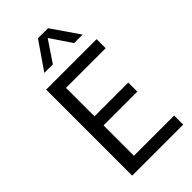

<svg xmlns="http://www.w3.org/2000/svg" viewBox="-246 -870 939 939"><g transform="rotate(-45 223.5 -400.5)"><path d="M73.2 0V-595H422.1V-532.3H147.9V-62.7H426.1V0ZM130 -272.8V-335.4H381.5V-272.8ZM124.7 -659.1 222.2 -800.8H292.1L389.6 -659.1H330.7L251.3 -777H263L183.7 -659.1Z"/></g></svg>

Font: Encode Sans SC Condensed Thin
Style: Regular
Weight: 100
Width: 3
Designer: Multiple Designers
Foundry: Impallari Type
Version: Version 3.002